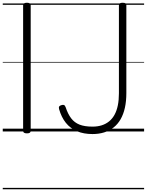

<svg xmlns="http://www.w3.org/2000/svg" viewBox="-20 -955 1067 1395"><path d="M176 14Q162 14 155 9.5Q148 5 148 -5V-916Q148 -926 155 -930.5Q162 -935 176 -935Q189 -935 196 -930.5Q203 -926 203 -916V-5Q203 5 196.5 9.5Q190 14 176 14ZM652 19Q588 19 539.5 -1.5Q491 -22 458.5 -62.5Q426 -103 409 -163Q406 -176 410.5 -182Q415 -188 426 -191Q438 -195 445 -192Q452 -189 457 -176Q473 -127 497 -95.5Q521 -64 558 -49.5Q595 -35 652 -35Q689 -35 719 -44.5Q749 -54 772.5 -73Q796 -92 812 -121Q828 -150 836 -189Q844 -228 844 -277V-916Q844 -926 850.5 -930.5Q857 -935 871 -935Q886 -935 892 -930.5Q898 -926 898 -916V-279Q898 -220 887.5 -172.5Q877 -125 856.5 -89Q836 -53 805.5 -29Q775 -5 736.5 7Q698 19 652 19ZM0 410H1027V420H0ZM0 -20H1027V0H0ZM0 -505H1027V-500H0ZM0 -930H1027V-920H0Z"/></svg>

Font: Playwrite DE Grund Guides
Style: Regular
Weight: 400
Designer: Veronika Burian, José Scaglione
Foundry: TypeTogether
Version: Version 1.003